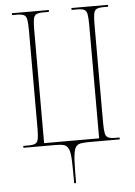

<svg xmlns="http://www.w3.org/2000/svg" viewBox="-61 -760 714 1015"><g transform="rotate(-5 296.0 -252.0)"><path d="M291 210Q291 134 289.5 91.5Q288 49 280 29.5Q272 10 255.5 5Q239 0 209 0H40V-10H68Q92 -10 104 -16Q116 -22 119.5 -40.5Q123 -59 123 -98V-616Q123 -654 119.5 -673Q116 -692 104 -698Q92 -704 67 -704H41V-714H237V-704H207Q182 -704 170 -698Q158 -692 154.5 -673Q151 -654 151 -616V-15H443V-616Q443 -654 439.5 -673Q436 -692 424.5 -698Q413 -704 388 -704H357V-714H551V-704H528Q502 -704 490 -698Q478 -692 474.5 -673Q471 -654 471 -616V-98Q471 -59 474.5 -40.5Q478 -22 490.5 -16Q503 -10 528 -10H551V0H383Q353 0 336.5 5Q320 10 312.5 29.5Q305 49 303 91.5Q301 134 301 210Z"/></g></svg>

Font: Noto Serif Display Condensed Thin
Style: Regular
Weight: 100
Width: 3
Designer: Monotype Design Team
Foundry: Monotype Imaging Inc.
Version: Version 2.009